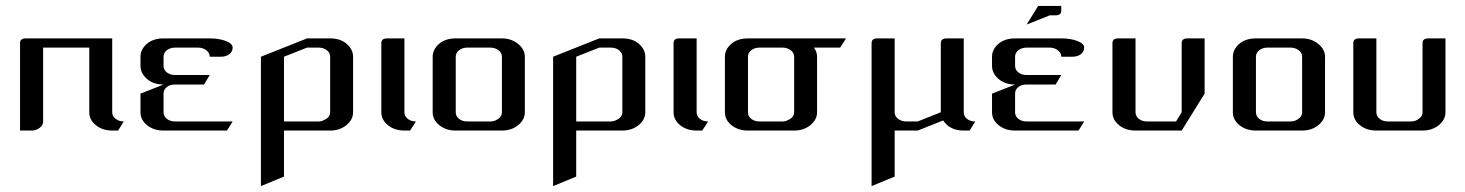

<svg xmlns="http://www.w3.org/2000/svg" viewBox="-20 -442 4961 650"><path d="M47.9 0V-295.9Q47.9 -312 66.9 -312H359.9V-62Q359.9 -48.3 371.6 -39.6Q383.3 -30.8 398.9 -30.8L379.9 0H359.9Q327.1 0 304.7 -18.1Q282.2 -36.1 282.2 -62V-280.8H126V-30.8Q126 -17.1 113.8 -8.8Q102.1 0 86.9 0Z M455.6 -62V-125L533.7 -155.8Q499.5 -155.8 477.5 -174.8Q455.6 -193.8 455.6 -219.2V-250Q455.6 -274.9 477.5 -293.9Q499 -312 533.7 -312H689.9Q721.7 -312 744.6 -303.2Q767.6 -294.4 767.6 -280.8Q767.6 -267.6 756.8 -258.8Q745.1 -250 728.5 -250H689.9Q689.9 -263.2 678.2 -272Q666.5 -280.8 650.9 -280.8H572.8Q556.2 -280.8 544.9 -272Q533.7 -263.2 533.7 -250V-219.2Q533.7 -205.6 544.9 -196.8Q556.2 -188 572.8 -188H689.9L670.9 -155.8H572.8Q555.2 -155.8 544.9 -147.5Q533.7 -138.7 533.7 -125V-62Q533.7 -48.3 544.9 -39.6Q556.2 -30.8 572.8 -30.8H767.6L748.5 0H533.7Q500.5 0 478 -18.1Q455.6 -36.1 455.6 -62Z M863.3 188V-250L1019.5 -312H1097.7Q1132.3 -312 1153.3 -293.9Q1175.3 -274.9 1175.3 -250V-62Q1175.3 -36.6 1152.3 -18.1Q1129.9 0 1097.7 0H941.4V155.8ZM941.4 -30.8H1058.6Q1070.8 -30.8 1085.4 -40Q1097.7 -48.3 1097.7 -62V-250Q1097.7 -263.2 1086.4 -272Q1075.2 -280.8 1058.6 -280.8H1019.5L941.4 -250Z M1271 -62V-295.9Q1271 -312 1290 -312H1349.1V-62Q1349.1 -48.3 1360.4 -39.6Q1371.6 -30.8 1388.2 -30.8L1368.2 0H1349.1Q1315.9 0 1293.5 -18.1Q1271 -36.1 1271 -62Z M1444.8 -62V-250Q1444.8 -274.9 1466.8 -293.9Q1488.3 -312 1522.9 -312H1679.2Q1710.9 -312 1733.9 -293.5Q1756.8 -274.9 1756.8 -250V-62Q1756.8 -36.6 1733.9 -18.1Q1711.4 0 1679.2 0H1522.9Q1489.7 0 1467.3 -18.1Q1444.8 -36.1 1444.8 -62ZM1522.9 -62Q1522.9 -48.3 1534.2 -39.6Q1545.4 -30.8 1562 -30.8H1640.1Q1655.3 -30.8 1667 -40Q1679.2 -48.3 1679.2 -62V-250Q1679.2 -263.2 1667.5 -272Q1655.8 -280.8 1640.1 -280.8H1562Q1545.4 -280.8 1534.2 -272Q1522.9 -263.2 1522.9 -250Z M1852.5 188V-250L2008.8 -312H2086.9Q2121.6 -312 2142.6 -293.9Q2164.6 -274.9 2164.6 -250V-62Q2164.6 -36.6 2141.6 -18.1Q2119.1 0 2086.9 0H1930.7V155.8ZM1930.7 -30.8H2047.9Q2060.1 -30.8 2074.7 -40Q2086.9 -48.3 2086.9 -62V-250Q2086.9 -263.2 2075.7 -272Q2064.5 -280.8 2047.9 -280.8H2008.8L1930.7 -250Z M2260.3 -62V-295.9Q2260.3 -312 2279.3 -312H2338.4V-62Q2338.4 -48.3 2349.6 -39.6Q2360.8 -30.8 2377.4 -30.8L2357.4 0H2338.4Q2305.2 0 2282.7 -18.1Q2260.3 -36.1 2260.3 -62Z M2434.1 -62V-250Q2434.1 -274.9 2456.1 -293.9Q2477.5 -312 2512.2 -312H2844.2L2824.2 -280.8H2735.4Q2746.1 -267.1 2746.1 -250V-62Q2746.1 -36.6 2723.1 -18.1Q2700.7 0 2668.5 0H2512.2Q2479 0 2456.5 -18.1Q2434.1 -36.1 2434.1 -62ZM2512.2 -62Q2512.2 -48.3 2523.4 -39.6Q2534.7 -30.8 2551.3 -30.8H2629.4Q2641.6 -30.8 2656.2 -40Q2668.5 -48.3 2668.5 -62V-250Q2668.5 -263.2 2656.7 -272Q2645 -280.8 2629.4 -280.8H2551.3Q2534.7 -280.8 2523.4 -272Q2512.2 -263.2 2512.2 -250Z M2930.7 188V-295.9Q2930.7 -312 2949.7 -312H3008.8V-62Q3008.8 -48.8 3020 -40Q3032.2 -30.8 3047.9 -30.8H3086.9L3165 -62V-295.9Q3165 -312 3184.6 -312H3242.7V-62Q3242.7 -48.3 3253.9 -39.6Q3264.6 -30.8 3281.7 -30.8L3262.7 0H3242.7Q3208.5 0 3187 -18.1Q3177.7 -26.9 3172.9 -34.2L3086.9 0H3008.8V155.8Z M3455.6 -358.9 3494.6 -421.9H3572.8V-405.8Q3572.8 -390.1 3553.7 -390.1H3533.7ZM3338.4 -62V-125L3416.5 -155.8Q3382.3 -155.8 3360.4 -174.8Q3338.4 -193.8 3338.4 -219.2V-250Q3338.4 -274.9 3360.4 -293.9Q3381.8 -312 3416.5 -312H3572.8Q3604.5 -312 3627.4 -303.2Q3650.4 -294.4 3650.4 -280.8Q3650.4 -267.6 3639.6 -258.8Q3627.9 -250 3611.3 -250H3572.8Q3572.8 -263.2 3561 -272Q3549.3 -280.8 3533.7 -280.8H3455.6Q3439 -280.8 3427.7 -272Q3416.5 -263.2 3416.5 -250V-219.2Q3416.5 -205.6 3427.7 -196.8Q3439 -188 3455.6 -188H3572.8L3553.7 -155.8H3455.6Q3438 -155.8 3427.7 -147.5Q3416.5 -138.7 3416.5 -125V-62Q3416.5 -48.3 3427.7 -39.6Q3439 -30.8 3455.6 -30.8H3650.4L3631.3 0H3416.5Q3383.3 0 3360.8 -18.1Q3338.4 -36.1 3338.4 -62Z M3746.1 -62V-295.9Q3746.1 -312 3765.1 -312H3824.2V-62Q3824.2 -48.3 3835.4 -39.6Q3846.7 -30.8 3863.3 -30.8H3961.4L3980.5 -62V-295.9Q3980.5 -312 4000 -312H4058.1V-125L3980.5 0H3824.2Q3791 0 3768.6 -18.1Q3746.1 -36.1 3746.1 -62Z M4153.8 -62V-250Q4153.8 -274.9 4175.8 -293.9Q4197.3 -312 4231.9 -312H4388.2Q4419.9 -312 4442.9 -293.5Q4465.8 -274.9 4465.8 -250V-62Q4465.8 -36.6 4442.9 -18.1Q4420.4 0 4388.2 0H4231.9Q4198.7 0 4176.3 -18.1Q4153.8 -36.1 4153.8 -62ZM4231.9 -62Q4231.9 -48.3 4243.2 -39.6Q4254.4 -30.8 4271 -30.8H4349.1Q4364.3 -30.8 4376 -40Q4388.2 -48.3 4388.2 -62V-250Q4388.2 -263.2 4376.5 -272Q4364.7 -280.8 4349.1 -280.8H4271Q4254.4 -280.8 4243.2 -272Q4231.9 -263.2 4231.9 -250Z M4561.5 -62V-295.9Q4561.5 -312 4580.6 -312H4639.6V-62Q4639.6 -48.3 4650.9 -39.6Q4662.1 -30.8 4678.7 -30.8H4756.8Q4772 -30.8 4783.7 -40Q4795.9 -48.3 4795.9 -62V-295.9Q4795.9 -312 4815.4 -312H4873.5V-62Q4873.5 -36.6 4850.6 -18.1Q4828.1 0 4795.9 0H4639.6Q4606.4 0 4584 -18.1Q4561.5 -36.1 4561.5 -62Z"/></svg>

Font: Hhenum
Style: Regular
Weight: 400
Designer: T. Christopher White
Version: Version 1.0